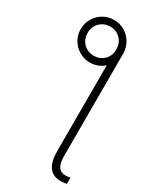

<svg xmlns="http://www.w3.org/2000/svg" viewBox="-238 -835 925 1113"><g transform="rotate(30 224.0 -278.0)"><path d="M270.5 -595.2 319.3 -619.1V64Q318.8 115.7 334.5 138.9Q350.1 162.1 382.3 162.1Q398.9 162.1 414.1 157.7V199.2Q406.2 201.7 395 202.9Q383.8 204.1 373.5 204.1Q322.3 204.1 296.4 169.2Q270.5 134.3 270.5 64ZM34.7 -617.7Q34.7 -657.2 54 -689.7Q73.2 -722.2 105.5 -741.2Q137.7 -760.3 177.2 -760.3Q216.3 -760.3 248.5 -741.2Q280.8 -722.2 299.8 -689.7Q318.8 -657.2 319.3 -617.7Q319.3 -579.1 300.3 -546.6Q281.2 -514.2 248.8 -494.9Q216.3 -475.6 177.2 -475.6Q137.7 -475.6 105.2 -494.9Q72.8 -514.2 53.5 -546.6Q34.2 -579.1 34.7 -617.7ZM177.2 -521Q217.3 -521 245.4 -548.3Q273.4 -575.7 272.5 -618.7Q272.5 -661.1 244.9 -688.5Q217.3 -715.8 177.2 -715.8Q136.7 -715.8 108.6 -688.5Q80.6 -661.1 80.6 -618.7Q80.6 -575.7 108.6 -548.3Q136.7 -521 177.2 -521Z"/></g></svg>

Font: Inter 24pt ExtraLight
Style: Regular
Weight: 250
Designer: Rasmus Andersson
Foundry: rsms
Version: Version 4.001;git-66647c0bb